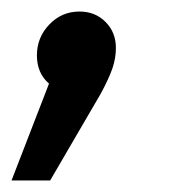

<svg xmlns="http://www.w3.org/2000/svg" viewBox="-40 -147 301 333"><path d="M161 -64Q161 -46 155 -28.5Q149 -11 135 15L47 166H-20L45 -2Q24 -20 24 -51Q24 -82 45.5 -104.5Q67 -127 98 -127Q125 -127 143 -109Q161 -91 161 -64Z"/></svg>

Font: Fira Sans
Style: Italic
Weight: 400
Italic angle: -8°
Designer: bBox Type GmbH & Carrois Corporate GbR & Edenspiekermann AG
Foundry: bBox Type GmbH & Carrois Corporate GbR & Edenspiekermann AG
Version: Version 4.301